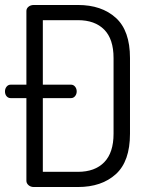

<svg xmlns="http://www.w3.org/2000/svg" viewBox="-21 -751 610 771"><path d="M115 -731H292Q387 -731 444 -679.5Q501 -628 501 -518V-214Q501 -103 444 -51.5Q387 0 292 0H115Q102 0 93.5 -7.5Q85 -15 85 -25V-357H22Q12 -357 5.5 -364.5Q-1 -372 -1 -384Q-1 -395 5.5 -403Q12 -411 22 -411H85V-707Q85 -717 93.5 -724Q102 -731 115 -731ZM292 -670H151V-411H264Q274 -411 280.5 -403Q287 -395 287 -384Q287 -373 280.5 -365Q274 -357 264 -357H151V-61H292Q360 -61 397.5 -99.5Q435 -138 435 -214V-518Q435 -594 397.5 -632Q360 -670 292 -670Z"/></svg>

Font: Dosis
Style: Book
Weight: 400
Designer: EdgarTolentino, PabloImpallari, IginoMarini
Foundry: EdgarTolentino, PabloImpallari, IginoMarini
Version: Version 1.007